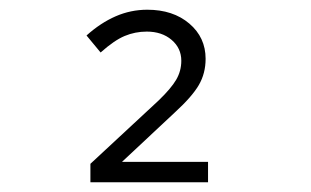

<svg xmlns="http://www.w3.org/2000/svg" viewBox="-20 -725 640 395"><path d="M166 -350V-388L306 -518Q332 -543 342.5 -561Q353 -579 353 -600Q353 -626 333 -643Q313 -660 282 -660Q258 -660 236.5 -651Q215 -642 187 -617L158 -652Q187 -678 218 -691.5Q249 -705 283 -705Q336 -705 369.5 -676.5Q403 -648 403 -604Q403 -574 389 -550Q375 -526 340 -494L231 -392H408V-350Z"/></svg>

Font: Red Hat Mono
Style: Regular
Weight: 300
Monospace: yes
Designer: Pentagram, MCKL
Foundry: Pentagram, MCKL
Version: Version 1.023